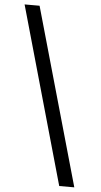

<svg xmlns="http://www.w3.org/2000/svg" viewBox="-63 -819 546 1034"><g transform="rotate(5 210.5 -302.0)"><path d="M379.5 177H298L27 -781H108Z"/></g></svg>

Font: Merriweather 36pt Medium
Style: Regular
Weight: 500
Version: Version 2.100